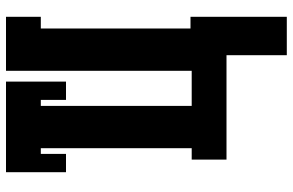

<svg xmlns="http://www.w3.org/2000/svg" viewBox="-188 -587 976 640"><g transform="rotate(-90 300.0 -267.0)"><path d="M436 201V0H88V-116H126V-619H107V-535H46V-735H348V-535H287V-619H267V-116H384V-735H564V-619H525V-120H564V201Z"/></g></svg>

Font: Iosevka Etoile Heavy
Style: Regular
Weight: 900
Designer: Belleve Invis
Foundry: Belleve Invis
Version: Version 22.1.2; ttfautohint (v1.8.4)